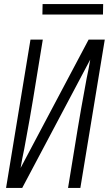

<svg xmlns="http://www.w3.org/2000/svg" viewBox="-20 -931 540 951"><path d="M10 0 131 -735H192L144 -441Q136 -393 127.5 -344.5Q119 -296 110 -248L100 -193Q95 -170 90.5 -146.5Q86 -123 82 -99L419 -735H499L378 0H317L365 -294Q373 -342 381.5 -390.5Q390 -439 399 -487L409 -542Q414 -565 418.5 -588.5Q423 -612 427 -636L90 0ZM190 -859 191 -911H491L490 -859Z"/></svg>

Font: Iosevka Term Curly Lt Obl
Style: Regular
Weight: 300
Italic angle: -9°
Designer: Belleve Invis
Foundry: Belleve Invis
Version: Version 32.3.0